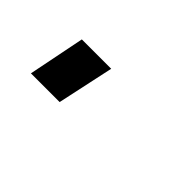

<svg xmlns="http://www.w3.org/2000/svg" viewBox="-29 -136 208 208"><g transform="rotate(45 74.5 -32.5)"><path d="M8 0 21 -65H66L52 0Z"/></g></svg>

Font: Saira ExtraCondensed Thin
Style: Italic
Weight: 250
Width: 2
Italic angle: -12°
Designer: Hector Gatti with collaboration of the Omnibus-Type team
Foundry: Omnibus-Type
Version: Version 1.101